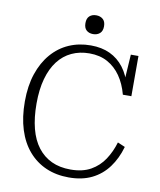

<svg xmlns="http://www.w3.org/2000/svg" viewBox="-97 -973 889 1067"><g transform="rotate(10 347.0 -440.0)"><path d="M359 -682Q304 -682 259 -661Q214 -640 182.5 -599Q151 -558 134 -497.5Q117 -437 117 -357Q117 -277 133 -215.5Q149 -154 181 -112.5Q213 -71 259 -49.5Q305 -28 366 -28Q434 -28 480 -54Q526 -80 555 -124Q584 -168 600 -222L642 -204Q623 -137 586 -87Q549 -37 494 -10Q439 17 364 17Q293 17 235.5 -8Q178 -33 136.5 -81Q95 -129 73 -198.5Q51 -268 51 -357Q51 -445 74 -513.5Q97 -582 138.5 -630Q180 -678 236 -702.5Q292 -727 359 -727Q421 -727 467.5 -705Q514 -683 546 -641Q578 -599 594 -538L575 -542L586 -715H629V-488H581Q565 -548 535 -591Q505 -634 461.5 -658Q418 -682 359 -682ZM359 -791Q336 -791 321.5 -804Q307 -817 307 -844Q307 -871 321.5 -884Q336 -897 359 -897Q382 -897 397 -884Q412 -871 412 -844Q412 -817 397 -804Q382 -791 359 -791Z"/></g></svg>

Font: Roboto Serif SemiCondensed ExtraLight
Style: Regular
Weight: 250
Width: 4
Designer: Greg Gazdowicz
Foundry: Commercial Type
Version: Version 1.007